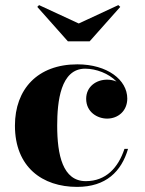

<svg xmlns="http://www.w3.org/2000/svg" viewBox="-20 -722 566 752"><path d="M288.5 -630 133 -702 126 -695 246 -560H331L451 -695L443.5 -702ZM481.5 -139H467.5C443 -65 395 -12.5 316 -12.5C225.5 -12.5 204 -115.5 204 -230C204 -324 217 -453 313.5 -453C356 -453 406 -434.5 436.5 -402.5C425.5 -407.5 412.5 -410 399.5 -410C356.5 -410 317.5 -382.5 317.5 -335C317.5 -282.5 362 -257.5 399.5 -257.5C442.5 -257.5 478.5 -287.5 478.5 -336C478.5 -409.5 400 -470 283 -470C127 -470 38.5 -372.5 38.5 -230C38.5 -67.5 146 10 282 10C395.5 10 455.5 -50.5 481.5 -139Z"/></svg>

Font: Bodoni* 16pt
Style: Bold
Weight: 700
Version: Version 2.3